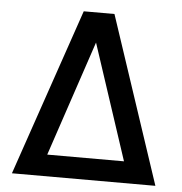

<svg xmlns="http://www.w3.org/2000/svg" viewBox="-49 -697 705 744"><g transform="rotate(5 303.5 -325.0)"><path d="M24.5 0 247 -649.5H366.5L582.5 0ZM154.5 -84H453L305 -533Z"/></g></svg>

Font: Betinya Sans Medium
Style: Regular
Weight: 500
Designer: Jonathan Pinhorn
Version: Version 2.001;December 9, 2019;FontCreator 12.0.0.2547 64-bi